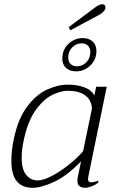

<svg xmlns="http://www.w3.org/2000/svg" viewBox="-20 -882 544 912"><path d="M306 -753 431 -846Q452 -862 466 -862Q473 -862 477 -858Q481 -854 481 -847Q481 -838 473.5 -829Q466 -820 454 -813L314 -738ZM276 -604Q276 -646 305 -673.5Q334 -701 373 -701Q403 -701 420.5 -684.5Q438 -668 438 -640Q438 -599 409 -571Q380 -543 341 -543Q311 -543 293.5 -559.5Q276 -576 276 -604ZM409 -635Q409 -654 398 -665Q387 -676 368 -676Q342 -676 323 -657Q304 -638 304 -608Q304 -589 315.5 -578Q327 -567 346 -567Q371 -567 390 -586Q409 -605 409 -635ZM34 -117Q34 -167 45 -219Q65 -317 108.5 -375Q152 -433 203.5 -456.5Q255 -480 304 -480Q346 -480 381 -467Q416 -454 428 -428L437 -470H487L400 -46Q398 -36 398 -32Q398 -16 414 -16Q426 -16 448 -24L445 -13Q432 -3 414.5 3.5Q397 10 384 10Q368 10 358 2.5Q348 -5 348 -21V-33L365 -116Q299 -47 237.5 -18.5Q176 10 135 10Q34 10 34 -117ZM375 -165 417 -368Q413 -410 382.5 -430.5Q352 -451 302 -451Q270 -451 229 -431.5Q188 -412 149.5 -359Q111 -306 92 -212Q83 -172 83 -133Q83 -77 104.5 -51Q126 -25 159 -25Q188 -25 231.5 -49Q275 -73 315.5 -106.5Q356 -140 375 -165Z"/></svg>

Font: Taviraj ExtraLight
Style: Italic
Weight: 275
Italic angle: -12°
Designer: Katatrad Team
Foundry: CadsonDemak
Version: Version 1.001